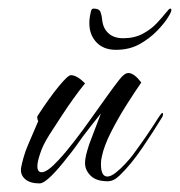

<svg xmlns="http://www.w3.org/2000/svg" viewBox="-20 -424 419 447"><path d="M72 3Q50 3 38.5 -7Q27 -17 29 -33Q31 -44 35 -58Q39 -72 45 -86L69 -142Q68 -144 67.5 -145.5Q67 -147 67 -148Q66 -152 68 -155Q94 -195 116 -222Q138 -249 145 -249Q159 -249 178 -230Q165 -214 151 -194.5Q137 -175 124 -155Q110 -134 94.5 -109.5Q79 -85 73 -65Q67 -47 67 -37Q67 -23 77 -23Q90 -23 115 -50Q132 -68 152.5 -94.5Q173 -121 192 -148Q212 -176 229.5 -200.5Q247 -225 259 -240Q270 -254 279 -254Q292 -254 309 -232Q295 -212 275 -180.5Q255 -149 238.5 -116.5Q222 -84 217 -59Q216 -55 215.5 -51Q215 -47 215 -42Q215 -13 230 -13Q238 -13 249.5 -22Q261 -31 272 -43Q283 -55 289 -63Q321 -106 350 -152Q356 -161 358 -161Q360 -161 359.5 -157.5Q359 -154 358 -152Q338 -119 311.5 -80Q285 -41 259 -16Q245 -2 231 -2Q204 -2 191 -15Q178 -28 178 -44Q178 -54 181 -65.5Q184 -77 188 -89L215 -160Q200 -141 190 -128.5Q180 -116 172 -105Q165 -95 156 -82.5Q147 -70 137 -58Q118 -33 100 -15Q82 3 72 3ZM250 -308Q221 -308 204.5 -325.5Q188 -343 188 -370Q188 -382 191 -394Q191 -396 192.5 -400Q194 -404 198 -404Q211 -404 214 -396Q217 -388 218 -377Q220 -358 232.5 -346.5Q245 -335 267 -335Q293 -335 312.5 -345.5Q332 -356 345 -370Q358 -384 366 -394Q374 -404 376 -404Q379 -404 379 -401Q379 -396 372 -385Q363 -370 345.5 -352Q328 -334 304.5 -321Q281 -308 250 -308Z"/></svg>

Font: The Nautigal
Style: Regular
Weight: 400
Designer: Robert E. Leuschke
Foundry: Robert E. Leuschke
Version: Version 1.100; ttfautohint (v1.8.3)